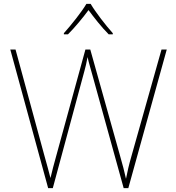

<svg xmlns="http://www.w3.org/2000/svg" viewBox="-20 -969 909 989"><path d="M447 -949H425C401 -908 346 -839 309 -798V-792H330C367 -829 408 -879 436 -917C464 -879 503 -829 540 -792H561V-798C524 -839 471 -908 447 -949ZM839 -714H812L658 -168C643 -116 637 -88 629 -48C620 -88 613 -116 598 -168L445 -714H420L271 -171C257 -121 249 -90 240 -52C231 -90 221 -121 208 -170L60 -714H33L228 0H252L415 -604C421 -627 425 -641 431 -675C439 -639 446 -620 456 -582L617 0H641Z"/></svg>

Font: Noto Sans Thai Looped Thin
Style: Regular
Weight: 100
Designer: Sasikarn Vongin, Ben Mitchell
Foundry: The Fontpad Ltd
Version: Version 1.001